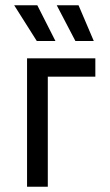

<svg xmlns="http://www.w3.org/2000/svg" viewBox="-20 -711 417 731"><path d="M83 0H162V-419H343V-489H83ZM34 -691 120 -555H191L122 -691ZM196 -691 267 -555H337L279 -691Z"/></svg>

Font: Meta Space
Style: Regular
Weight: 400
Designer: Meta Pool / Florian Karsten
Foundry: Meta Pool / Florian Karsten
Version: Version 2.000;Glyphs 3.1.1 (3137)